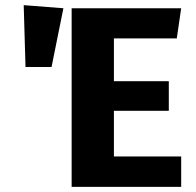

<svg xmlns="http://www.w3.org/2000/svg" viewBox="-20 -725 759 745"><path d="M666 -576H422V-410H635V-295H422V-118H683V0H258V-693H683ZM226 -693 180 -465H79L72 -705Z"/></svg>

Font: Fira Sans BGR
Style: Bold
Weight: 700
Designer: bBox Type GmbH & Carrois Corporate GbR & Edenspiekermann AG
Foundry: bBox Type GmbH & Carrois Corporate GbR & Edenspiekermann AG
Version: Version 4.301